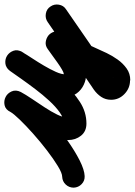

<svg xmlns="http://www.w3.org/2000/svg" viewBox="60 -462 606 863"><g transform="rotate(-90 362.5 -30.0)"><path d="M-49 -1Q-49 -22 -35 -37Q-21 -52 0 -53Q16 -53 48 -72.5Q80 -92 118.5 -121.5Q157 -151 193.5 -183.5Q230 -216 256.5 -243.5Q283 -271 291 -285Q302 -307 321.5 -311Q341 -315 358 -307Q375 -298 383.5 -279.5Q392 -261 381 -239Q369 -217 350.5 -189.5Q332 -162 312.5 -132.5Q293 -103 279.5 -75.5Q266 -48 266 -26Q266 -25 266 -27Q262 -37 250 -43Q247 -44 242 -44.5Q237 -45 239 -45Q262 -45 288.5 -63.5Q315 -82 342 -111.5Q369 -141 394 -174Q419 -207 440.5 -237.5Q462 -268 476 -288Q491 -307 510.5 -308.5Q530 -310 545 -300Q560 -290 566.5 -271.5Q573 -253 560 -232Q549 -213 532.5 -188Q516 -163 499.5 -135Q483 -107 471.5 -81.5Q460 -56 460 -36Q460 -27 460 -34Q460 -41 460 -42Q459 -47 457.5 -46.5Q456 -46 463 -46Q468 -46 482 -54Q496 -62 513.5 -74.5Q531 -87 547.5 -99Q564 -111 574 -118Q589 -129 605.5 -127Q622 -125 635 -115Q647 -105 652 -89Q657 -73 649 -56Q626 -5 602.5 45.5Q579 96 556 147Q556 147 556 147Q556 147 556 147Q544 172 527 196Q510 220 487 236.5Q464 253 434 253Q433 253 432 252Q432 252 432 252Q433 252 433 252Q398 252 372 227Q346 202 346 167Q346 142 359 122.5Q372 103 392 89Q392 89 392 89Q392 89 392 89Q468 38 544 -14Q620 -66 695 -118Q712 -130 733 -126.5Q754 -123 765 -106Q777 -89 773.5 -68Q770 -47 753 -36Q677 17 601 69Q525 121 448 173Q448 173 448 173Q448 173 448 173Q444 176 444.5 176.5Q445 177 446 173Q446 171 446.5 168.5Q447 166 447 167Q447 167 447 166Q447 165 446 163Q445 158 443 155Q441 153 435.5 152Q430 151 433 151Q433 151 434 152Q434 152 434 152Q434 152 434 152Q435 152 441.5 142.5Q448 133 455 121.5Q462 110 464 105Q464 105 464 105Q464 105 464 105Q487 54 510.5 3.5Q534 -47 557 -98Q565 -115 583.5 -111.5Q602 -108 617 -94Q633 -81 640 -63.5Q647 -46 632 -36Q609 -20 580.5 1.5Q552 23 521.5 39Q491 55 463 55Q437 55 413.5 44Q390 33 375 12.5Q360 -8 360 -36Q360 -78 379.5 -121.5Q399 -165 425.5 -207Q452 -249 474 -284Q486 -305 506 -306Q526 -307 542 -296Q559 -285 565.5 -266Q572 -247 558 -228Q529 -190 495.5 -141.5Q462 -93 422 -48Q382 -3 336.5 26.5Q291 56 239 56Q204 56 184.5 31.5Q165 7 165 -26Q165 -62 178.5 -95.5Q192 -129 212.5 -161.5Q233 -194 254 -224.5Q275 -255 291 -285Q302 -308 322 -312Q342 -316 359 -307Q375 -299 383.5 -280.5Q392 -262 381 -240Q368 -215 335 -178.5Q302 -142 257 -103Q212 -64 164 -30Q116 4 73.5 25.5Q31 47 3 48Q-18 49 -33 34.5Q-48 20 -49 -1Z"/></g></svg>

Font: FRB American Cursive Ultra
Style: Bold Italic
Weight: 1000
Italic angle: -25°
Version: Version 2.0;Modular Font Editor K font №1